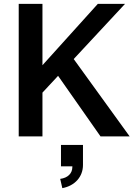

<svg xmlns="http://www.w3.org/2000/svg" viewBox="-20 -707 695 995"><path d="M77 0H200V-227L281 -314L501 0H652L362 -401L628 -687H487L200 -369V-687H77ZM292 220 303 268C368 256 410 209 410 148V44H296V155H355V158C355 192 331 215 292 220Z"/></svg>

Font: Ronzino Medium
Style: Regular
Weight: 500
Designer: Nunzio Mazzaferro
Foundry: Collletttivo
Version: Version 1.000;Glyphs 3.3 (3337)